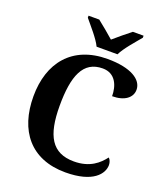

<svg xmlns="http://www.w3.org/2000/svg" viewBox="-166 -1043 1002 1164"><g transform="rotate(20 334.5 -460.5)"><path d="M312 -771H447C468 -816 526 -880 557 -918V-931H488C460 -909 409 -868 379 -841C349 -868 299 -909 271 -931H202V-918C233 -880 291 -816 312 -771ZM394 10C573 10 628 -66 628 -122C628 -139 621 -157 611 -165C577 -120 523 -70 420 -70C278 -70 224 -165 224 -358C224 -551 267 -660 393 -660C476 -660 503 -587 503 -521C584 -521 629 -558 629 -608C629 -673 553 -724 401 -724C173 -724 55 -574 55 -358C55 -137 170 10 394 10Z"/></g></svg>

Font: Noto Serif Lao
Style: Bold
Weight: 700
Designer: Monotype Design Team
Foundry: Monotype Imaging Inc.
Version: Version 2.003